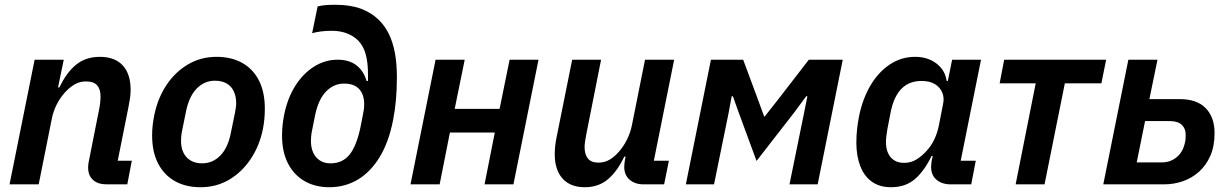

<svg xmlns="http://www.w3.org/2000/svg" viewBox="-20 -772 5154 804"><path d="M142 0H20L125 -522H247L223 -406H229Q258 -468 298.5 -501Q339 -534 398 -534Q461 -534 494 -498Q527 -462 527 -396Q527 -379 524.5 -361.5Q522 -344 518 -324L473 -99H532L513 0H427Q390 0 369.5 -18.5Q349 -37 349 -71Q349 -79 350 -85.5Q351 -92 352 -97L395 -314Q398 -328 399.5 -342Q401 -356 401 -369Q401 -398 387 -414.5Q373 -431 340 -431Q314 -431 292.5 -418.5Q271 -406 252 -385Q232 -363 217.5 -334.5Q203 -306 197 -275Z M820 12Q758 12 712.5 -13.5Q667 -39 642 -87.5Q617 -136 617 -205Q617 -228 619.5 -249Q622 -270 626 -290Q641 -362 677.5 -416.5Q714 -471 767.5 -502.5Q821 -534 887 -534Q948 -534 993.5 -509Q1039 -484 1064 -435.5Q1089 -387 1089 -317Q1089 -295 1087 -273.5Q1085 -252 1081 -232Q1067 -162 1030 -106.5Q993 -51 939.5 -19.5Q886 12 820 12ZM826 -88Q871 -88 903 -121Q935 -154 947 -217L965 -305Q966 -312 967.5 -321Q969 -330 969 -340Q969 -368 959 -389.5Q949 -411 929 -422.5Q909 -434 880 -434Q836 -434 804 -401.5Q772 -369 759 -306L741 -217Q740 -211 739 -202Q738 -193 738 -182Q738 -154 748 -133Q758 -112 778 -100Q798 -88 826 -88Z M1359 12Q1300 12 1255.5 -13.5Q1211 -39 1186 -87.5Q1161 -136 1161 -205Q1161 -228 1163.5 -250Q1166 -272 1170 -292Q1184 -361 1216.5 -412.5Q1249 -464 1295 -493Q1341 -522 1394 -522Q1442 -522 1472.5 -498.5Q1503 -475 1515 -433H1521V-460Q1521 -511 1511 -546Q1501 -581 1480 -602Q1460 -622 1432 -632.5Q1404 -643 1371 -643Q1345 -643 1325 -640.5Q1305 -638 1287 -633L1310 -745Q1325 -749 1342.5 -750.5Q1360 -752 1384 -752Q1447 -752 1491.5 -735.5Q1536 -719 1568 -687Q1592 -663 1608.5 -629.5Q1625 -596 1633.5 -551Q1642 -506 1642 -448Q1642 -399 1638 -354Q1634 -309 1626 -269Q1608 -177 1570 -114.5Q1532 -52 1478.5 -20Q1425 12 1359 12ZM1364 -88Q1413 -88 1442.5 -123Q1472 -158 1489 -237L1499 -288Q1502 -301 1503.5 -312.5Q1505 -324 1505 -336Q1505 -376 1484 -399Q1463 -422 1421 -422Q1378 -422 1346 -389.5Q1314 -357 1300 -292L1285 -217Q1284 -211 1283 -202Q1282 -193 1282 -182Q1282 -154 1291.5 -133Q1301 -112 1319.5 -100Q1338 -88 1364 -88Z M1699 0 1804 -522H1926L1884 -316H2072L2114 -522H2235L2130 0H2009L2052 -217H1864L1821 0Z M2376 -522H2497L2435 -209Q2432 -194 2430 -180Q2428 -166 2428 -156Q2428 -125 2442 -108Q2456 -91 2486 -91Q2512 -91 2533 -103.5Q2554 -116 2572 -137Q2592 -160 2606 -188.5Q2620 -217 2626 -247L2681 -522H2803L2718 -99H2781L2761 0H2675Q2639 0 2616.5 -19.5Q2594 -39 2594 -73Q2594 -80 2595 -88.5Q2596 -97 2597 -103L2600 -116H2594Q2566 -56 2526.5 -22Q2487 12 2429 12Q2368 12 2335.5 -24.5Q2303 -61 2303 -126Q2303 -144 2305 -162Q2307 -180 2311 -199Z M2852 0 2957 -522H3092L3154 -355L3180 -284H3182L3238 -355L3367 -522H3509L3404 0H3286L3347 -299L3361 -369H3356L3305 -300L3148 -98L3074 -299L3049 -369H3044L3031 -299L2970 0Z M4047 0H3961Q3925 0 3902 -19Q3879 -38 3879 -73Q3879 -80 3880 -88.5Q3881 -97 3882 -102L3886 -119H3881Q3850 -55 3810.5 -21.5Q3771 12 3711 12Q3663 12 3630.5 -11.5Q3598 -35 3582 -77.5Q3566 -120 3566 -174Q3566 -204 3569 -231Q3572 -258 3577 -284Q3592 -358 3625 -414Q3658 -470 3706 -502Q3754 -534 3812 -534Q3865 -534 3901.5 -506Q3938 -478 3944 -433H3949L3967 -522H4088L4003 -99H4066ZM3765 -90Q3795 -90 3818 -104.5Q3841 -119 3859 -139Q3879 -160 3892.5 -188.5Q3906 -217 3912 -249L3929 -336Q3935 -363 3925.5 -385Q3916 -407 3894.5 -420Q3873 -433 3839 -433Q3787 -433 3755 -400.5Q3723 -368 3710 -304L3696 -232Q3694 -221 3692 -205Q3690 -189 3690 -177Q3690 -151 3698.5 -131.5Q3707 -112 3724 -101Q3741 -90 3765 -90Z M4233 0 4317 -423H4166L4185 -522H4612L4592 -423H4439L4354 0Z M4600 0 4705 -522H4827L4793 -357H4920Q4992 -357 5029 -319Q5066 -281 5066 -215Q5066 -160 5048.5 -120Q5031 -80 5001 -53Q4971 -26 4933 -13Q4895 0 4854 0ZM4740 -92H4845Q4881 -92 4907 -113.5Q4933 -135 4941 -171Q4944 -181 4944.5 -189.5Q4945 -198 4945 -208Q4945 -234 4928.5 -249.5Q4912 -265 4878 -265H4775Z"/></svg>

Font: IBM Plex Sans SemiBold
Style: Italic
Weight: 600
Italic angle: -11.31°
Designer: Mike Abbink, Paul van der Laan, Pieter van Rosmalen
Foundry: Bold Monday
Version: Version 3.201